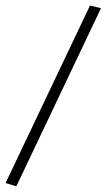

<svg xmlns="http://www.w3.org/2000/svg" viewBox="-54 -656 378 681"><path d="M265.1 -636.2 304.2 -627 3.9 4.9 -34.2 -6.8Z"/></svg>

Font: Unna-Italic
Style: Italic
Weight: 400
Italic angle: -8°
Designer: Jorge de Buen U.
Foundry: Omnibus-Type
Version: Version 2.006;PS 002.006;hotconv 1.0.70;makeotf.lib2.5.58329